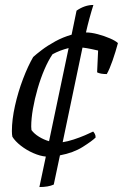

<svg xmlns="http://www.w3.org/2000/svg" viewBox="-20 -632 496 775"><path d="M139 123 165 0Q142 -2 114.5 -14Q87 -26 64 -44Q41 -62 30 -80Q28 -89 28 -103Q28 -149 40.5 -205Q53 -261 73 -313.5Q93 -366 114 -402Q126 -413 149 -430.5Q172 -448 203 -465Q234 -482 269 -492L289 -589Q322 -612 357 -612Q349 -587 341 -557.5Q333 -528 327 -501H328Q348 -501 374.5 -494Q401 -487 424 -477Q447 -467 456 -458Q447 -424 434.5 -388Q422 -352 411 -333Q385 -333 372 -340L376 -428Q368 -430 349 -434Q330 -438 313 -440L233 -58Q253 -61 277.5 -69Q302 -77 323 -86Q344 -95 356 -101Q359 -98 362.5 -92Q366 -86 366 -77Q352 -63 314 -39Q276 -15 222 -5L197 113Q175 123 139 123ZM107 -107Q118 -92 137.5 -80Q157 -68 178 -62L257 -438Q221 -429 192 -413Q175 -388 159.5 -352Q144 -316 132 -274.5Q120 -233 113 -193Q106 -153 106 -121Q106 -113 107 -107Z"/></svg>

Font: Texturina 72pt 72pt Regular
Style: Italic
Weight: 400
Italic angle: -11°
Designer: Guillermo Torres Carreño
Foundry: Omnibus-Type
Version: Version 1.002; ttfautohint (v1.8.3)